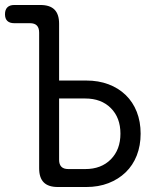

<svg xmlns="http://www.w3.org/2000/svg" viewBox="-21 -750 641 770"><path d="M216 -427H325Q374 -427 414 -412Q454 -397 483 -369Q512 -341 527.5 -301.5Q543 -262 543 -214Q543 -166 527.5 -126.5Q512 -87 483 -59Q454 -31 414 -15.5Q374 0 325 0H211Q173 0 154.5 -18.5Q136 -37 136 -75V-619Q136 -638 127 -647.5Q118 -657 99 -657H36Q18 -657 8.5 -666Q-1 -675 -1 -693Q-1 -711 8.5 -720.5Q18 -730 36 -730H141Q179 -730 197.5 -711.5Q216 -693 216 -655ZM216 -109Q216 -91 225 -81.5Q234 -72 253 -72H321Q385 -72 423.5 -111Q462 -150 462 -214Q462 -278 423.5 -316.5Q385 -355 321 -355H216Z"/></svg>

Font: Maple Mono NL Light
Style: Regular
Weight: 300
Monospace: yes
Designer: subframe7536
Version: Version 7.000